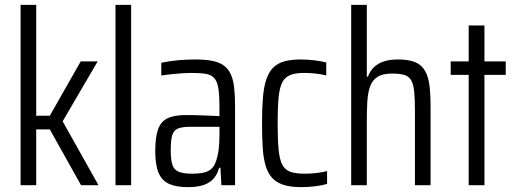

<svg xmlns="http://www.w3.org/2000/svg" viewBox="-20 -763 2125 791"><path d="M64.8 0V-743H129.2V-286.2H185.2L312.5 -510H382.3L238.1 -263.1L385.8 0H313.9L185.2 -230H129.2V0Z M455.8 0V-743H520.2V0Z M753.8 8Q707.5 8 677.7 -4.9Q647.8 -17.8 633.7 -50.1Q619.6 -82.4 619.6 -140.2Q619.6 -197.8 631.1 -230.1Q642.7 -262.4 670.2 -275.7Q697.7 -289 746.2 -289Q758.1 -289 774.3 -288.7Q790.6 -288.5 809.2 -287.8Q827.9 -287.1 846.9 -286.3Q866 -285.5 884.1 -284.5V-322.9Q884.1 -371.8 879.4 -400Q874.6 -428.2 862.3 -441.7Q849.9 -455.3 826.8 -458.9Q803.8 -462.6 766.7 -462.6Q751.3 -462.6 730.8 -461.2Q710.3 -459.7 688.3 -457.5Q666.4 -455.3 644.5 -451.8V-504.4Q677.1 -511.5 712.2 -514.7Q747.3 -518 784.8 -518Q826.5 -518 855.2 -512.2Q883.8 -506.4 902.1 -493Q920.4 -479.7 930.7 -457.3Q941 -435 944.7 -402.3Q948.4 -369.5 948.4 -324.6V0H892.1L888.1 -72H883Q873.9 -39.7 855.3 -22.4Q836.6 -5 810.8 1.5Q785 8 753.8 8ZM772.3 -47.4Q797.7 -47.4 816.2 -51.1Q834.8 -54.7 848 -65Q861.3 -75.3 868.2 -94.3Q876.6 -116.8 880.4 -143.6Q884.1 -170.5 884.1 -205.1V-240.7H763.4Q729.9 -240.7 712.4 -233.2Q695 -225.8 689.2 -205Q683.4 -184.3 683.4 -144Q683.4 -105 690.2 -84.1Q697.1 -63.1 716.5 -55.2Q735.9 -47.4 772.3 -47.4Z M1221.7 8Q1177.2 8 1147.7 -1.5Q1118.1 -11 1100.6 -30.8Q1083 -50.5 1074 -81.3Q1065 -112.1 1062.3 -155.3Q1059.5 -198.5 1059.5 -254.5Q1059.5 -315.8 1063.2 -360.7Q1066.9 -405.7 1077.2 -435.9Q1087.4 -466.2 1105.4 -484.3Q1123.5 -502.4 1151.3 -510.2Q1179.1 -518 1219.3 -518Q1245.5 -518 1275.5 -514.5Q1305.5 -510.9 1324.1 -505.4V-452.3Q1304.6 -457.3 1280.3 -459.9Q1256.1 -462.6 1233.5 -462.6Q1198.4 -462.6 1176.4 -454.2Q1154.4 -445.8 1143.1 -424Q1131.7 -402.2 1127.8 -361.4Q1123.8 -320.5 1123.8 -255.5Q1123.8 -188.5 1127.8 -147.1Q1131.7 -105.8 1143.3 -84Q1154.9 -62.2 1177.2 -54.8Q1199.4 -47.4 1235 -47.4Q1260 -47.4 1284.5 -50.3Q1309 -53.3 1327.5 -58.2V-5.1Q1305.7 1 1277.6 4.5Q1249.4 8 1221.7 8Z M1426.8 0V-743H1491.2V-447.3H1495.7Q1504.3 -470.3 1520.3 -485.9Q1536.3 -501.6 1560.9 -509.8Q1585.5 -518 1619.6 -518Q1663.3 -518 1690 -507Q1716.6 -495.9 1730.5 -472.1Q1744.4 -448.4 1749.2 -411.5Q1753.9 -374.5 1753.9 -322.7V0H1689.5V-302.5Q1689.5 -354.7 1686.4 -385.8Q1683.2 -416.8 1673.6 -432.9Q1664.1 -449 1645.1 -454.5Q1626.2 -459.9 1594.7 -459.9Q1556.5 -459.9 1535.2 -446.2Q1513.8 -432.4 1504.7 -407.1Q1495.6 -381.7 1493.4 -345.8Q1491.2 -309.9 1491.2 -265.1V0Z M1910.9 0V-454.6H1836.8V-510H1910.9V-658H1975.8V-510H2063.5V-454.6H1975.8V0Z"/></svg>

Font: Saira Thin Condensed
Style: Regular
Weight: 100
Width: 3
Version: Version 1.101